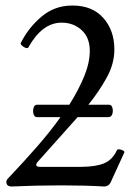

<svg xmlns="http://www.w3.org/2000/svg" viewBox="-20 -671 507 695"><path d="M419 -129Q427 -126 429 -123.5Q431 -121 430 -119L381 -12Q374 4 356 4Q323 2 284 1Q245 0 201 0Q156 0 111.5 1Q67 2 23 4Q3 4 3 -12Q3 -19 8 -24Q65 -84 113.5 -139.5Q162 -195 199 -247H114Q105 -247 101.5 -258Q98 -269 101.5 -280.5Q105 -292 114 -292H231Q266 -348 285.5 -396.5Q305 -445 305 -487Q305 -535 275.5 -562Q246 -589 203 -589Q133 -589 83 -500Q80 -493 66 -501Q53 -510 55 -515Q83 -571 130.5 -611Q178 -651 242 -651Q314 -651 354 -606Q394 -561 394 -492Q394 -440 366 -389.5Q338 -339 300 -292H374Q384 -292 387 -280.5Q390 -269 386.5 -258Q383 -247 372 -247H261L119 -88Q111 -80 111 -74Q111 -67 126 -67H271Q325 -67 356 -79.5Q387 -92 403 -127Q406 -133 419 -129Z"/></svg>

Font: Junicode
Style: Regular
Weight: 400
Designer: Peter S. Baker
Version: Version 2.100; ttfautohint (v1.8.4)